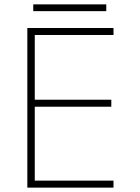

<svg xmlns="http://www.w3.org/2000/svg" viewBox="-20 -858 640 878"><path d="M105 0V-730H499V-698H139V-402H489V-370H139V-32H499V0ZM132 -807V-838H466V-807Z"/></svg>

Font: M PLUS Code Latin Expanded ExtraLight
Style: Regular
Weight: 250
Width: 7
Designer: Coji Morishita
Foundry: UNDERFOREST DESIGN
Version: Version 1.002; ttfautohint (v1.8.3)